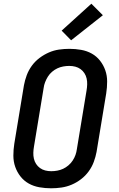

<svg xmlns="http://www.w3.org/2000/svg" viewBox="-20 -1006 640 1034"><path d="M255 8Q223 8 192 2.5Q161 -3 135 -17.5Q109 -32 90.5 -55.5Q72 -79 62 -107.5Q52 -136 52 -168Q52 -200 57 -232L109 -547Q114 -574 124 -601Q134 -628 151.5 -652Q169 -676 193 -694Q217 -712 243.5 -723.5Q270 -735 298 -739Q326 -743 354 -743Q386 -743 417 -737.5Q448 -732 474 -717.5Q500 -703 518.5 -679.5Q537 -656 547 -627.5Q557 -599 557 -567Q557 -535 552 -503L500 -188Q495 -161 485 -134Q475 -107 457.5 -83Q440 -59 416.5 -41Q393 -23 366 -11.5Q339 0 311 4Q283 8 255 8ZM256 -84Q272 -84 288.5 -87Q305 -90 320 -97Q335 -104 348.5 -115.5Q362 -127 371.5 -141.5Q381 -156 386.5 -171.5Q392 -187 394 -203L446 -518Q449 -535 449.5 -551.5Q450 -568 446.5 -583.5Q443 -599 434.5 -612Q426 -625 413.5 -634Q401 -643 385.5 -647Q370 -651 353 -651Q337 -651 320.5 -648Q304 -645 289 -638Q274 -631 260.5 -619.5Q247 -608 238 -593.5Q229 -579 223 -563.5Q217 -548 215 -532L163 -217Q160 -200 159.5 -183.5Q159 -167 162.5 -151.5Q166 -136 174.5 -123Q183 -110 195.5 -101Q208 -92 223.5 -88Q239 -84 256 -84ZM363 -789 312 -841 472 -986 534 -924Z"/></svg>

Font: Iosevka Aile Semibold Oblique
Style: Regular
Weight: 600
Italic angle: -9°
Designer: Belleve Invis
Foundry: Belleve Invis
Version: Version 31.1.0; ttfautohint (v1.8.4)